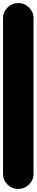

<svg xmlns="http://www.w3.org/2000/svg" viewBox="-20 -1240 240 1260"><path d="M0 -100H200V-1120H0ZM100 -200Q58 -200 29 -170.5Q0 -141 0 -100Q0 -58 29 -29Q58 0 100 0Q141 0 170.5 -29Q200 -58 200 -100Q200 -141 170.5 -170.5Q141 -200 100 -200ZM100 -1220Q58 -1220 29 -1190.5Q0 -1161 0 -1120Q0 -1078 29 -1049Q58 -1020 100 -1020Q141 -1020 170.5 -1049Q200 -1078 200 -1120Q200 -1161 170.5 -1190.5Q141 -1220 100 -1220Z"/></svg>

Font: Wavefont Black
Style: Regular
Weight: 900
Version: Version 3.004;gftools[0.9.33]